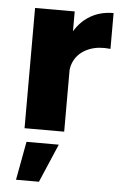

<svg xmlns="http://www.w3.org/2000/svg" viewBox="-55 -587 540 859"><g transform="rotate(5 215.0 -157.5)"><path d="M420 -387Q367 -393 327.5 -378Q288 -363 266.5 -332.5Q245 -302 245 -259L203 -267Q203 -355 229.5 -418Q256 -481 305 -514.5Q354 -548 420 -548ZM68 -540H246V0H68ZM82 60H227L153 233H50Z"/></g></svg>

Font: Alexandria
Style: Bold
Weight: 700
Designer: Mohamed Gaber
Foundry: Kief Type Foundry
Version: Version 5.100